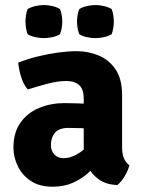

<svg xmlns="http://www.w3.org/2000/svg" viewBox="-20 -708 552 743"><path d="M32 -136.5Q32 -196 59.8 -234.2Q87.5 -272.5 132.5 -290.8Q177.5 -309 229 -309Q252.5 -309 287 -307.8Q321.5 -306.5 349 -301V-206Q326.5 -211 296 -212Q265.5 -213 244 -213Q209 -213 193 -194.5Q177 -176 177 -146.5Q177 -125 190 -110.5Q203 -96 226 -96Q257 -96 289.5 -118Q322 -140 344 -179.5L365 -83Q345.5 -60 320.2 -37.8Q295 -15.5 261.5 -0.5Q228 14.5 183.5 14.5Q132 14.5 98.5 -8.2Q65 -31 48.5 -65.8Q32 -100.5 32 -136.5ZM480.5 -68.5Q476 -48.5 462.2 -25.8Q448.5 -3 434 8Q391.5 6.5 364.2 -12.5Q337 -31.5 322.5 -58.8Q308 -86 304 -112.5V-327.5Q304 -361.5 287.2 -378Q270.5 -394.5 236 -394.5Q203 -394.5 164.8 -384.2Q126.5 -374 87.5 -362Q71.5 -380 62.2 -409Q53 -438 50.5 -465.5Q83.5 -479 123.8 -489Q164 -499 204 -504.5Q244 -510 276.5 -510Q321 -510 361.2 -493.5Q401.5 -477 427 -439.8Q452.5 -402.5 452.5 -340V-136.5Q452.5 -113.5 459 -96.8Q465.5 -80 480.5 -68.5ZM78.5 -624.5Q78.5 -634.5 80.5 -648.2Q82.5 -662 87 -673Q99.5 -680.5 116.8 -684.5Q134 -688.5 149.5 -688.5Q165.5 -688.5 182.8 -684.5Q200 -680.5 212 -673Q217 -662 219 -648.2Q221 -634.5 221 -624.5Q221 -614.5 219 -600.8Q217 -587 212 -575.5Q200 -568 182.8 -564.2Q165.5 -560.5 149.5 -560.5Q134 -560.5 116.8 -564.2Q99.5 -568 87 -575.5Q82.5 -587 80.5 -600.8Q78.5 -614.5 78.5 -624.5ZM278 -624.5Q278 -634.5 280 -648.2Q282 -662 287 -673Q299 -680.5 316.2 -684.5Q333.5 -688.5 349.5 -688.5Q365.5 -688.5 382.5 -684.5Q399.5 -680.5 412 -673Q416.5 -662 418.5 -648.2Q420.5 -634.5 420.5 -624.5Q420.5 -614.5 418.5 -600.8Q416.5 -587 412 -575.5Q399.5 -568 382.5 -564.2Q365.5 -560.5 349.5 -560.5Q333.5 -560.5 316.2 -564.2Q299 -568 287 -575.5Q282 -587 280 -600.8Q278 -614.5 278 -624.5Z"/></svg>

Font: Signika Negative
Style: Bold
Weight: 700
Designer: Anna Giedry
Foundry: Anna Giedry
Version: Version 2.001